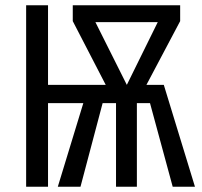

<svg xmlns="http://www.w3.org/2000/svg" viewBox="-20 -708 765 728"><path d="M601.1 -386.2 719.2 0H634.8L548.8 -316.9H499V0H419.9V-316.9H369.1L285.2 0H199.2L295.9 -316.9H162.1V0H79.1V-688H162.1V-386.2H380.9L255.9 -627.9V-688H663.1V-627.9L535.2 -386.2ZM578.1 -624H341.8L460.9 -386.2Z"/></svg>

Font: Fira Sans Compressed Book
Style: Regular
Weight: 350
Width: 1
Designer: Carrois Corporate & Edenspiekermann AG
Foundry: Carrois Corporate GbR & Edenspiekermann AG
Version: Version 4.203;PS 004.203;hotconv 1.0.88;makeotf.lib2.5.64775